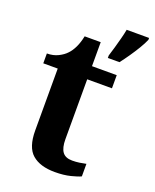

<svg xmlns="http://www.w3.org/2000/svg" viewBox="-143 -842 752 934"><g transform="rotate(20 232.5 -375.0)"><path d="M256.2 10Q179.7 10 138.8 -25.4Q97.9 -60.7 97.9 -147.9V-468H23.1V-519Q55.6 -519 81 -531.7Q106.5 -544.4 121.4 -560.9Q136.6 -576.5 148.5 -601.4Q160.4 -626.2 167.4 -660.2H250.5V-536H378.6V-468H250.5V-158.2Q250.5 -113.6 266 -92.5Q281.5 -71.4 316.6 -71.4Q335.8 -71.4 353.7 -74Q371.6 -76.6 387.6 -80.2V-15.3Q371.7 -7.5 337 1.2Q302.3 10 256.2 10ZM309.3 -613Q315.9 -633.3 323.2 -659.1Q330.5 -685 337.6 -711.7Q344.6 -738.3 348.6 -760H464.6V-750Q455.6 -729 439.6 -702.3Q423.5 -675.6 404.9 -648.6Q386.3 -621.6 369.4 -600H309.3Z"/></g></svg>

Font: Noto Serif Telugu
Style: Regular
Weight: 400
Designer: Jelle Bosma - Monotype Design Team
Foundry: Monotype Imaging Inc.
Version: Version 2.003